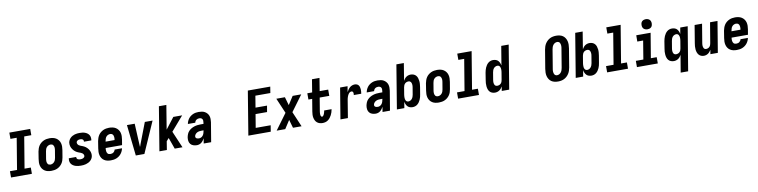

<svg xmlns="http://www.w3.org/2000/svg" viewBox="-12 -1856 12525 3172"><g transform="rotate(-10 6250.0 -270.0)"><path d="M29 0V-105H148L235 -630H130V-735H480V-630H361L274 -105H379V0Z M706 8Q676 8 647.5 2Q619 -4 595.5 -19Q572 -34 556 -56.5Q540 -79 532.5 -106.5Q525 -134 525.5 -164Q526 -194 531 -223L550 -343Q555 -368 563.5 -393Q572 -418 586.5 -440Q601 -462 622 -479.5Q643 -497 667 -508Q691 -519 716.5 -523.5Q742 -528 767 -528Q797 -528 825.5 -522Q854 -516 877.5 -501Q901 -486 917.5 -463.5Q934 -441 941.5 -413.5Q949 -386 948.5 -356Q948 -326 943 -297L923 -177Q919 -152 910.5 -127Q902 -102 887 -80Q872 -58 851.5 -40.5Q831 -23 807 -12Q783 -1 757 3.5Q731 8 706 8ZM707 -97Q725 -97 742 -104.5Q759 -112 772 -126.5Q785 -141 791.5 -158.5Q798 -176 801 -194L821 -314Q823 -326 824 -338Q825 -350 824 -362Q823 -374 819 -385Q815 -396 808 -405Q801 -414 790 -418.5Q779 -423 767 -423Q749 -423 731.5 -415.5Q714 -408 701 -393.5Q688 -379 682 -361.5Q676 -344 673 -326L653 -206Q651 -194 650 -182Q649 -170 650 -158Q651 -146 654.5 -135Q658 -124 665 -115Q672 -106 683.5 -101.5Q695 -97 707 -97Z M1202 8Q1178 8 1155 5.5Q1132 3 1111 -4Q1090 -11 1071.5 -23Q1053 -35 1040 -53Q1027 -71 1023 -93.5Q1019 -116 1023 -140L1024 -147H1148V-145Q1146 -133 1151 -122.5Q1156 -112 1165.5 -106.5Q1175 -101 1187 -99Q1199 -97 1211 -97Q1222 -97 1232.5 -98.5Q1243 -100 1254 -104.5Q1265 -109 1273.5 -117.5Q1282 -126 1283 -137Q1286 -153 1278 -166.5Q1270 -180 1257.5 -189Q1245 -198 1230.5 -203Q1216 -208 1201.5 -213.5Q1187 -219 1173.5 -226Q1160 -233 1148 -242Q1136 -251 1125.5 -262Q1115 -273 1106.5 -285Q1098 -297 1091 -310.5Q1084 -324 1080 -339Q1076 -354 1075 -370Q1074 -386 1076 -402Q1080 -422 1090 -441.5Q1100 -461 1115.5 -476Q1131 -491 1150 -501.5Q1169 -512 1189.5 -518Q1210 -524 1230.5 -526Q1251 -528 1271 -528Q1294 -528 1316.5 -525.5Q1339 -523 1360 -515.5Q1381 -508 1398.5 -495.5Q1416 -483 1427.5 -465.5Q1439 -448 1442.5 -425.5Q1446 -403 1443 -380L1441 -373H1317L1318 -375Q1320 -386 1316 -396.5Q1312 -407 1303.5 -413Q1295 -419 1284.5 -421Q1274 -423 1263 -423Q1253 -423 1242.5 -421.5Q1232 -420 1223 -415.5Q1214 -411 1207 -402.5Q1200 -394 1198 -384Q1196 -368 1203.5 -354Q1211 -340 1223.5 -331Q1236 -322 1250.5 -317Q1265 -312 1279.5 -306.5Q1294 -301 1307.5 -294Q1321 -287 1333 -278Q1345 -269 1355.5 -258.5Q1366 -248 1375 -235.5Q1384 -223 1390.5 -209.5Q1397 -196 1401 -181.5Q1405 -167 1406.5 -151Q1408 -135 1405 -119Q1402 -98 1391 -78Q1380 -58 1363.5 -43Q1347 -28 1327 -18Q1307 -8 1286 -2Q1265 4 1244 6Q1223 8 1202 8Z M1703 8Q1673 8 1645 2Q1617 -4 1593.5 -19Q1570 -34 1554.5 -57Q1539 -80 1532 -107.5Q1525 -135 1525.5 -164.5Q1526 -194 1531 -223L1550 -343Q1555 -368 1563.5 -392.5Q1572 -417 1586.5 -439.5Q1601 -462 1622 -479.5Q1643 -497 1667 -508Q1691 -519 1716 -523.5Q1741 -528 1766 -528Q1796 -528 1824.5 -522Q1853 -516 1876.5 -501.5Q1900 -487 1917 -464Q1934 -441 1941.5 -413.5Q1949 -386 1948.5 -356Q1948 -326 1943 -297L1928 -208H1653V-206Q1651 -194 1650.5 -181.5Q1650 -169 1651.5 -156.5Q1653 -144 1657 -133Q1661 -122 1668.5 -113.5Q1676 -105 1688 -101Q1700 -97 1712 -97Q1725 -97 1739 -100Q1753 -103 1764 -111Q1775 -119 1783.5 -131.5Q1792 -144 1794 -157H1918Q1914 -134 1903.5 -111Q1893 -88 1877.5 -68Q1862 -48 1841.5 -33Q1821 -18 1798 -8.5Q1775 1 1750.5 4.5Q1726 8 1703 8ZM1670 -312H1820L1821 -314Q1823 -326 1824 -338.5Q1825 -351 1823.5 -362.5Q1822 -374 1818.5 -385.5Q1815 -397 1807.5 -405.5Q1800 -414 1789.5 -418.5Q1779 -423 1766 -423Q1749 -423 1731 -415.5Q1713 -408 1700.5 -393.5Q1688 -379 1682 -361.5Q1676 -344 1673 -326Z M2122 0 2065 -520H2195L2212 -173Q2213 -162 2213.5 -150.5Q2214 -139 2215 -127Q2220 -139 2224.5 -150.5Q2229 -162 2232 -173L2365 -520H2495L2266 0Z M2775 0 2707 -190 2666 -143 2643 0H2518L2639 -735H2764L2698 -332L2843 -520H2991L2785 -281L2905 0Z M3147 8Q3116 8 3087.5 -1.5Q3059 -11 3040.5 -33Q3022 -55 3017.5 -85.5Q3013 -116 3018 -147Q3023 -174 3033.5 -200Q3044 -226 3063.5 -247Q3083 -268 3108 -282.5Q3133 -297 3159.5 -305.5Q3186 -314 3213 -317Q3240 -320 3266 -320H3314L3317 -343Q3320 -358 3319 -373Q3318 -388 3310.5 -400Q3303 -412 3289.5 -417.5Q3276 -423 3261 -423Q3248 -423 3235 -419.5Q3222 -416 3211 -408Q3200 -400 3193 -388Q3186 -376 3184 -363H3060V-364Q3064 -387 3073.5 -409.5Q3083 -432 3098 -452Q3113 -472 3133.5 -487Q3154 -502 3176.5 -511.5Q3199 -521 3222.5 -524.5Q3246 -528 3269 -528Q3296 -528 3322.5 -523.5Q3349 -519 3371 -506.5Q3393 -494 3410 -474.5Q3427 -455 3435 -431Q3443 -407 3443.5 -380Q3444 -353 3440 -325L3386 0H3261L3275 -85Q3266 -67 3253 -49.5Q3240 -32 3223.5 -18.5Q3207 -5 3186.5 1.5Q3166 8 3147 8ZM3202 -97Q3220 -97 3238 -106.5Q3256 -116 3267.5 -132Q3279 -148 3285 -166.5Q3291 -185 3294 -203L3296 -215H3266Q3247 -215 3228 -212.5Q3209 -210 3191.5 -202Q3174 -194 3160 -178Q3146 -162 3143 -144Q3141 -132 3145 -122Q3149 -112 3158 -106.5Q3167 -101 3178.5 -99Q3190 -97 3202 -97Z M4010 0 4131 -735H4507L4490 -630H4239L4207 -435H4400L4382 -330H4189L4152 -105H4403L4386 0Z M4485 0 4680 -265 4571 -520H4715L4755 -381L4845 -520H4989L4794 -255L4903 0H4759L4719 -139L4629 0Z M5256 8Q5230 8 5206 1Q5182 -6 5163.5 -21.5Q5145 -37 5134 -59Q5123 -81 5118 -106Q5113 -131 5114.5 -157Q5116 -183 5120 -209L5154 -415H5091V-520H5172L5207 -735H5333L5298 -520H5441V-415H5280L5243 -192Q5242 -182 5240.5 -173Q5239 -164 5239 -155Q5239 -146 5239.5 -137Q5240 -128 5242 -119.5Q5244 -111 5250 -104Q5256 -97 5265 -97Q5274 -97 5281 -104Q5288 -111 5293 -119.5Q5298 -128 5301 -136.5Q5304 -145 5307 -154Q5310 -163 5312 -172Q5314 -181 5315 -189V-192H5439V-186Q5435 -163 5427.5 -140Q5420 -117 5409 -95.5Q5398 -74 5382.5 -54Q5367 -34 5347 -19.5Q5327 -5 5303 1.5Q5279 8 5256 8Z M5555 0 5641 -520H5766L5750 -423Q5760 -444 5773.5 -463Q5787 -482 5804 -497Q5821 -512 5843 -520Q5865 -528 5887 -528Q5906 -528 5923 -521Q5940 -514 5950.5 -500.5Q5961 -487 5966 -469Q5971 -451 5972 -432.5Q5973 -414 5971.5 -395.5Q5970 -377 5967 -358H5842Q5844 -368 5844.5 -378.5Q5845 -389 5842.5 -399Q5840 -409 5833 -416Q5826 -423 5815 -423Q5802 -423 5789.5 -416.5Q5777 -410 5768 -399Q5759 -388 5753 -375.5Q5747 -363 5742.5 -350.5Q5738 -338 5734.5 -325Q5731 -312 5729 -299L5680 0Z M6147 8Q6116 8 6087.5 -1.5Q6059 -11 6040.5 -33Q6022 -55 6017.5 -85.5Q6013 -116 6018 -147Q6023 -174 6033.5 -200Q6044 -226 6063.5 -247Q6083 -268 6108 -282.5Q6133 -297 6159.5 -305.5Q6186 -314 6213 -317Q6240 -320 6266 -320H6314L6317 -343Q6320 -358 6319 -373Q6318 -388 6310.5 -400Q6303 -412 6289.5 -417.5Q6276 -423 6261 -423Q6248 -423 6235 -419.5Q6222 -416 6211 -408Q6200 -400 6193 -388Q6186 -376 6184 -363H6060V-364Q6064 -387 6073.5 -409.5Q6083 -432 6098 -452Q6113 -472 6133.5 -487Q6154 -502 6176.5 -511.5Q6199 -521 6222.5 -524.5Q6246 -528 6269 -528Q6296 -528 6322.5 -523.5Q6349 -519 6371 -506.5Q6393 -494 6410 -474.5Q6427 -455 6435 -431Q6443 -407 6443.5 -380Q6444 -353 6440 -325L6386 0H6261L6275 -85Q6266 -67 6253 -49.5Q6240 -32 6223.5 -18.5Q6207 -5 6186.5 1.5Q6166 8 6147 8ZM6202 -97Q6220 -97 6238 -106.5Q6256 -116 6267.5 -132Q6279 -148 6285 -166.5Q6291 -185 6294 -203L6296 -215H6266Q6247 -215 6228 -212.5Q6209 -210 6191.5 -202Q6174 -194 6160 -178Q6146 -162 6143 -144Q6141 -132 6145 -122Q6149 -112 6158 -106.5Q6167 -101 6178.5 -99Q6190 -97 6202 -97Z M6766 8Q6741 8 6719 0.5Q6697 -7 6681.5 -23.5Q6666 -40 6657 -61Q6648 -82 6644 -105L6627 0H6502L6623 -735H6748L6701 -446Q6711 -464 6723.5 -479.5Q6736 -495 6752 -506Q6768 -517 6787 -522.5Q6806 -528 6825 -528Q6851 -528 6874.5 -519Q6898 -510 6914 -491.5Q6930 -473 6937.5 -449.5Q6945 -426 6948 -400.5Q6951 -375 6949 -349Q6947 -323 6943 -297L6923 -177Q6920 -156 6914.5 -135Q6909 -114 6900 -93.5Q6891 -73 6878 -54Q6865 -35 6847.5 -20.5Q6830 -6 6808.5 1Q6787 8 6766 8ZM6712 -97Q6729 -97 6745.5 -105Q6762 -113 6773.5 -127.5Q6785 -142 6791.5 -159Q6798 -176 6801 -194L6821 -314Q6823 -326 6824 -338Q6825 -350 6823.5 -361.5Q6822 -373 6819 -384.5Q6816 -396 6809.5 -404.5Q6803 -413 6793 -418Q6783 -423 6770 -423Q6755 -423 6739 -417.5Q6723 -412 6711 -400Q6699 -388 6692.5 -372.5Q6686 -357 6683 -341L6663 -221Q6661 -208 6660 -195Q6659 -182 6659.5 -169Q6660 -156 6662 -143.5Q6664 -131 6670.5 -120.5Q6677 -110 6687.5 -103.5Q6698 -97 6712 -97Z M7206 8Q7176 8 7147.5 2Q7119 -4 7095.5 -19Q7072 -34 7056 -56.5Q7040 -79 7032.5 -106.5Q7025 -134 7025.5 -164Q7026 -194 7031 -223L7050 -343Q7055 -368 7063.5 -393Q7072 -418 7086.5 -440Q7101 -462 7122 -479.5Q7143 -497 7167 -508Q7191 -519 7216.5 -523.5Q7242 -528 7267 -528Q7297 -528 7325.5 -522Q7354 -516 7377.5 -501Q7401 -486 7417.5 -463.5Q7434 -441 7441.5 -413.5Q7449 -386 7448.5 -356Q7448 -326 7443 -297L7423 -177Q7419 -152 7410.5 -127Q7402 -102 7387 -80Q7372 -58 7351.5 -40.5Q7331 -23 7307 -12Q7283 -1 7257 3.5Q7231 8 7206 8ZM7207 -97Q7225 -97 7242 -104.5Q7259 -112 7272 -126.5Q7285 -141 7291.5 -158.5Q7298 -176 7301 -194L7321 -314Q7323 -326 7324 -338Q7325 -350 7324 -362Q7323 -374 7319 -385Q7315 -396 7308 -405Q7301 -414 7290 -418.5Q7279 -423 7267 -423Q7249 -423 7231.5 -415.5Q7214 -408 7201 -393.5Q7188 -379 7182 -361.5Q7176 -344 7173 -326L7153 -206Q7151 -194 7150 -182Q7149 -170 7150 -158Q7151 -146 7154.5 -135Q7158 -124 7165 -115Q7172 -106 7183.5 -101.5Q7195 -97 7207 -97Z M7529 0V-105H7655L7742 -630H7644V-735H7885L7781 -105H7879V0Z M8148 8Q8122 8 8098.5 -1Q8075 -10 8059 -28.5Q8043 -47 8035.5 -70.5Q8028 -94 8025.5 -119.5Q8023 -145 8024.5 -171Q8026 -197 8031 -223L8050 -343Q8054 -364 8059.5 -385Q8065 -406 8074 -426.5Q8083 -447 8096 -466Q8109 -485 8126.5 -499.5Q8144 -514 8165 -521Q8186 -528 8207 -528Q8232 -528 8254.5 -520.5Q8277 -513 8292 -496.5Q8307 -480 8316 -459Q8325 -438 8329 -415L8382 -735H8507L8386 0H8261L8273 -74Q8263 -56 8250.5 -40.5Q8238 -25 8221.5 -14Q8205 -3 8186 2.5Q8167 8 8148 8ZM8204 -97Q8219 -97 8235 -102.5Q8251 -108 8263 -120Q8275 -132 8281.5 -147.5Q8288 -163 8290 -179L8310 -299Q8312 -312 8313.5 -325Q8315 -338 8314.5 -351Q8314 -364 8311.5 -376.5Q8309 -389 8303 -399.5Q8297 -410 8286.5 -416.5Q8276 -423 8262 -423Q8245 -423 8228 -415Q8211 -407 8199.5 -392.5Q8188 -378 8182 -361Q8176 -344 8173 -326L8153 -206Q8151 -194 8150 -182Q8149 -170 8150 -158.5Q8151 -147 8154 -135.5Q8157 -124 8163.5 -115.5Q8170 -107 8180.5 -102Q8191 -97 8204 -97Z M9206 8Q9176 8 9147 1.5Q9118 -5 9094.5 -21Q9071 -37 9055.5 -61.5Q9040 -86 9033 -114Q9026 -142 9026.5 -172.5Q9027 -203 9032 -234L9084 -548Q9089 -574 9097 -599Q9105 -624 9120 -647.5Q9135 -671 9155.5 -690Q9176 -709 9200 -721Q9224 -733 9250.5 -738Q9277 -743 9303 -743Q9333 -743 9362.5 -736.5Q9392 -730 9415 -714Q9438 -698 9453.5 -673.5Q9469 -649 9476 -621Q9483 -593 9482.5 -562.5Q9482 -532 9477 -501L9425 -187Q9420 -161 9412 -136Q9404 -111 9389 -87.5Q9374 -64 9353.5 -45Q9333 -26 9309 -14Q9285 -2 9258.5 3Q9232 8 9206 8ZM9207 -97Q9226 -97 9244 -106.5Q9262 -116 9274 -132Q9286 -148 9292.5 -166.5Q9299 -185 9302 -204L9354 -518Q9357 -531 9358 -544Q9359 -557 9358 -570Q9357 -583 9354 -595Q9351 -607 9344.5 -617Q9338 -627 9326.5 -632.5Q9315 -638 9302 -638Q9283 -638 9265 -628.5Q9247 -619 9235 -603Q9223 -587 9216.5 -568.5Q9210 -550 9207 -531L9155 -217Q9152 -204 9151 -191Q9150 -178 9151 -165Q9152 -152 9155 -140Q9158 -128 9165 -118Q9172 -108 9183 -102.5Q9194 -97 9207 -97Z M9766 8Q9741 8 9719 0.5Q9697 -7 9681.5 -23.5Q9666 -40 9657 -61Q9648 -82 9644 -105L9627 0H9502L9623 -735H9748L9701 -446Q9711 -464 9723.5 -479.5Q9736 -495 9752 -506Q9768 -517 9787 -522.5Q9806 -528 9825 -528Q9851 -528 9874.5 -519Q9898 -510 9914 -491.5Q9930 -473 9937.5 -449.5Q9945 -426 9948 -400.5Q9951 -375 9949 -349Q9947 -323 9943 -297L9923 -177Q9920 -156 9914.5 -135Q9909 -114 9900 -93.5Q9891 -73 9878 -54Q9865 -35 9847.5 -20.5Q9830 -6 9808.5 1Q9787 8 9766 8ZM9712 -97Q9729 -97 9745.5 -105Q9762 -113 9773.5 -127.5Q9785 -142 9791.5 -159Q9798 -176 9801 -194L9821 -314Q9823 -326 9824 -338Q9825 -350 9823.5 -361.5Q9822 -373 9819 -384.5Q9816 -396 9809.5 -404.5Q9803 -413 9793 -418Q9783 -423 9770 -423Q9755 -423 9739 -417.5Q9723 -412 9711 -400Q9699 -388 9692.5 -372.5Q9686 -357 9683 -341L9663 -221Q9661 -208 9660 -195Q9659 -182 9659.5 -169Q9660 -156 9662 -143.5Q9664 -131 9670.5 -120.5Q9677 -110 9687.5 -103.5Q9698 -97 9712 -97Z M10029 0V-105H10155L10242 -630H10144V-735H10385L10281 -105H10379V0Z M10529 0V-105H10655L10706 -415H10608L10609 -520H10850L10781 -105H10879V0ZM10810 -585Q10790 -585 10771 -592.5Q10752 -600 10740.5 -615Q10729 -630 10726 -650Q10723 -670 10726 -690Q10728 -705 10735.5 -718Q10743 -731 10755.5 -739.5Q10768 -748 10782 -751.5Q10796 -755 10810 -755Q10830 -755 10848.5 -747.5Q10867 -740 10878.5 -725Q10890 -710 10893.5 -690Q10897 -670 10893 -650Q10891 -635 10884 -622Q10877 -609 10864.5 -600.5Q10852 -592 10838 -588.5Q10824 -585 10810 -585Z M11225 215 11273 -74Q11263 -56 11250.5 -40.5Q11238 -25 11221.5 -14Q11205 -3 11186 2.5Q11167 8 11148 8Q11122 8 11098.5 -1Q11075 -10 11059 -28.5Q11043 -47 11035.5 -70.5Q11028 -94 11025.5 -119.5Q11023 -145 11024.5 -171Q11026 -197 11031 -223L11050 -343Q11054 -364 11059.5 -385Q11065 -406 11074 -426.5Q11083 -447 11096 -466Q11109 -485 11126.5 -499.5Q11144 -514 11165 -521Q11186 -528 11207 -528Q11232 -528 11254.5 -520.5Q11277 -513 11292 -496.5Q11307 -480 11316 -459Q11325 -438 11329 -415L11347 -520H11472L11350 215ZM11204 -97Q11219 -97 11235 -102.5Q11251 -108 11263 -120Q11275 -132 11281.5 -147.5Q11288 -163 11290 -179L11310 -299Q11312 -312 11313.5 -325Q11315 -338 11314.5 -351Q11314 -364 11311.5 -376.5Q11309 -389 11303 -399.5Q11297 -410 11286.5 -416.5Q11276 -423 11262 -423Q11245 -423 11228 -415Q11211 -407 11199.5 -392.5Q11188 -378 11182 -361Q11176 -344 11173 -326L11153 -206Q11151 -194 11150 -182Q11149 -170 11150 -158.5Q11151 -147 11154 -135.5Q11157 -124 11163.5 -115.5Q11170 -107 11180.5 -102Q11191 -97 11204 -97Z M11652 8Q11626 8 11603.5 -1.5Q11581 -11 11566 -29.5Q11551 -48 11543 -71.5Q11535 -95 11533 -120.5Q11531 -146 11532.5 -172Q11534 -198 11539 -223L11588 -520H11713L11661 -206Q11659 -195 11658 -183Q11657 -171 11657.5 -159.5Q11658 -148 11661 -137Q11664 -126 11669.5 -116.5Q11675 -107 11685.5 -102Q11696 -97 11708 -97Q11723 -97 11738.5 -103Q11754 -109 11765 -121Q11776 -133 11782 -148Q11788 -163 11790 -179L11847 -520H11972L11886 0H11761L11773 -72Q11763 -56 11751 -40.5Q11739 -25 11723 -14Q11707 -3 11688.5 2.5Q11670 8 11652 8Z M12203 8Q12173 8 12145 2Q12117 -4 12093.5 -19Q12070 -34 12054.5 -57Q12039 -80 12032 -107.5Q12025 -135 12025.5 -164.5Q12026 -194 12031 -223L12050 -343Q12055 -368 12063.5 -392.5Q12072 -417 12086.5 -439.5Q12101 -462 12122 -479.5Q12143 -497 12167 -508Q12191 -519 12216 -523.5Q12241 -528 12266 -528Q12296 -528 12324.5 -522Q12353 -516 12376.5 -501.5Q12400 -487 12417 -464Q12434 -441 12441.5 -413.5Q12449 -386 12448.5 -356Q12448 -326 12443 -297L12428 -208H12153V-206Q12151 -194 12150.5 -181.5Q12150 -169 12151.5 -156.5Q12153 -144 12157 -133Q12161 -122 12168.5 -113.5Q12176 -105 12188 -101Q12200 -97 12212 -97Q12225 -97 12239 -100Q12253 -103 12264 -111Q12275 -119 12283.5 -131.5Q12292 -144 12294 -157H12418Q12414 -134 12403.5 -111Q12393 -88 12377.5 -68Q12362 -48 12341.5 -33Q12321 -18 12298 -8.5Q12275 1 12250.5 4.5Q12226 8 12203 8ZM12170 -312H12320L12321 -314Q12323 -326 12324 -338.5Q12325 -351 12323.5 -362.5Q12322 -374 12318.5 -385.5Q12315 -397 12307.5 -405.5Q12300 -414 12289.5 -418.5Q12279 -423 12266 -423Q12249 -423 12231 -415.5Q12213 -408 12200.5 -393.5Q12188 -379 12182 -361.5Q12176 -344 12173 -326Z"/></g></svg>

Font: Iosevka Extrabold Oblique
Style: Regular
Weight: 800
Italic angle: -9°
Monospace: yes
Designer: Belleve Invis
Foundry: Belleve Invis
Version: Version 32.5.0; ttfautohint (v1.8.4)